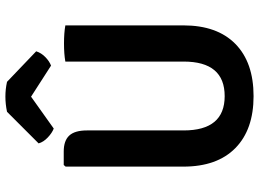

<svg xmlns="http://www.w3.org/2000/svg" viewBox="-144 -801 959 711"><g transform="rotate(-90 335.5 -445.5)"><path d="M597 -683V-246Q597 -121 528.5 -53.5Q460 14 335 14Q211 14 142.5 -53.5Q74 -121 74 -246V-682L80 -689H130Q170 -689 189 -668.5Q208 -648 208 -603V-245Q208 -93 335 -93Q463 -93 463 -245V-683Q491 -688 530 -688Q569 -688 597 -683ZM448 -736 333 -810 215 -726Q199 -732 182 -748Q165 -764 160 -782L277 -899Q334 -911 388 -899L501 -791Q495 -772 479.5 -757Q464 -742 448 -736Z"/></g></svg>

Font: Signika
Style: Semibold
Weight: 600
Designer: Anna Giedrys
Foundry: Anna Giedrys
Version: Version 1.001